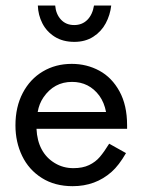

<svg xmlns="http://www.w3.org/2000/svg" viewBox="-20 -653 509 686"><path d="M35.2 -205.1Q35.2 -271 61.3 -320.8Q87.4 -370.6 133.1 -397.7Q178.7 -424.8 236.3 -424.8Q290 -424.8 335 -400.4Q379.9 -376 407 -326.4Q434.1 -276.9 434.1 -205.6V-192.9H110.4Q112.3 -150.4 128.9 -119.4Q145.5 -88.4 175.8 -70.3Q205.6 -52.2 242.2 -52.2Q275.4 -52.2 298.3 -63.2Q321.3 -74.2 336.7 -92.3Q352.1 -110.4 370.1 -139.6L430.2 -106Q404.8 -62 378.9 -39.1Q321.3 12.2 239.7 12.2Q175.8 12.2 129.4 -17.1Q83 -46.4 59.1 -95.9Q35.2 -145.5 35.2 -205.1ZM114.7 -252.9H358.9Q352.5 -286.6 335 -311Q298.3 -360.4 237.3 -360.4Q173.3 -360.4 135.3 -305.2Q119.6 -282.2 114.7 -252.9ZM177.2 -633.3Q179.7 -602.5 197.8 -583Q215.8 -563.5 245.1 -563.5Q273.4 -563.5 292 -582Q310.5 -600.6 315.9 -633.3H377.4Q373.5 -599.1 357.7 -569.6Q341.8 -540 313.2 -521.7Q284.7 -503.4 245.6 -503.4Q204.6 -503.4 175.5 -521.7Q146.5 -540 131.3 -569.8Q116.2 -599.6 115.2 -633.3Z"/></svg>

Font: NMS Futura Pro Book
Style: Regular
Weight: 400
Designer: Blend3rman
Version: Version 0.1